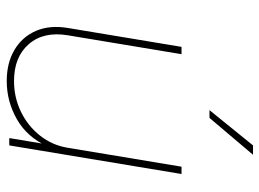

<svg xmlns="http://www.w3.org/2000/svg" viewBox="-124 -666 797 590"><g transform="rotate(90 275.0 -370.5)"><path d="M228.5 7.8Q172.9 7.8 132.8 -15.9Q92.8 -39.6 74.5 -81.8Q56.2 -124 65.4 -179.7L123.5 -529.3H146L87.9 -179.7Q75.7 -105.5 115 -60.1Q154.3 -14.6 228.5 -14.6Q279.3 -14.6 323 -35.9Q366.7 -57.1 396.2 -94.5Q425.8 -131.8 433.6 -179.7L491.7 -529.3H514.2L426.3 0H403.8L423.3 -117.2H429.2Q400.9 -54.7 345.9 -23.4Q291 7.8 228.5 7.8ZM317.9 -615.2 426.3 -749H455.1L341.8 -615.2Z"/></g></svg>

Font: Inter 24pt Thin
Style: Italic
Weight: 250
Italic angle: -9.3988°
Version: Version 4.001;git-66647c0bb